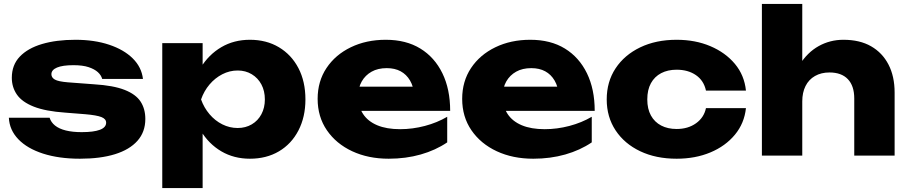

<svg xmlns="http://www.w3.org/2000/svg" viewBox="-20 -790 4612 975"><path d="M718 -186Q718 -120 678 -75Q638 -30 564 -7Q490 16 386 16Q279 16 198.5 -10Q118 -36 73 -83Q28 -130 25 -192H232Q239 -169 259.5 -152.5Q280 -136 314 -127.5Q348 -119 395 -119Q456 -119 487.5 -131Q519 -143 519 -167Q519 -186 495 -195.5Q471 -205 413 -210L312 -218Q211 -225 151.5 -248.5Q92 -272 66 -309.5Q40 -347 40 -395Q40 -460 80.5 -502.5Q121 -545 193.5 -566.5Q266 -588 363 -588Q459 -588 534 -563Q609 -538 654 -493.5Q699 -449 706 -389H499Q494 -408 477 -423.5Q460 -439 430 -449Q400 -459 353 -459Q298 -459 269.5 -447Q241 -435 241 -413Q241 -396 258.5 -386Q276 -376 324 -372L457 -362Q556 -356 613 -333.5Q670 -311 694 -274Q718 -237 718 -186Z M804 -571H1009V-407L1000 -383V-223L1009 -176V165H804ZM944 -285Q957 -378 998.5 -445.5Q1040 -513 1104 -550.5Q1168 -588 1249 -588Q1333 -588 1396.5 -550Q1460 -512 1495.5 -444Q1531 -376 1531 -285Q1531 -196 1495.5 -127.5Q1460 -59 1396.5 -21.5Q1333 16 1249 16Q1168 16 1104 -21.5Q1040 -59 999 -127Q958 -195 944 -285ZM1325 -285Q1325 -328 1307.5 -361Q1290 -394 1258.5 -413Q1227 -432 1187 -432Q1146 -432 1109 -413Q1072 -394 1044 -361Q1016 -328 1001 -285Q1016 -243 1044 -210Q1072 -177 1109 -158.5Q1146 -140 1187 -140Q1227 -140 1258.5 -158.5Q1290 -177 1307.5 -210Q1325 -243 1325 -285Z M1954 16Q1850 16 1768.5 -22Q1687 -60 1640 -128.5Q1593 -197 1593 -288Q1593 -377 1638 -444.5Q1683 -512 1761.5 -550Q1840 -588 1939 -588Q2042 -588 2114.5 -543.5Q2187 -499 2226.5 -418Q2266 -337 2266 -227H1758V-350H2151L2084 -307Q2080 -351 2062 -381.5Q2044 -412 2014.5 -428Q1985 -444 1944 -444Q1899 -444 1867 -426Q1835 -408 1817 -376.5Q1799 -345 1799 -303Q1799 -249 1823.5 -211.5Q1848 -174 1895.5 -154Q1943 -134 2012 -134Q2075 -134 2137.5 -150.5Q2200 -167 2251 -197V-67Q2192 -27 2116.5 -5.5Q2041 16 1954 16Z M2688 16Q2584 16 2502.5 -22Q2421 -60 2374 -128.5Q2327 -197 2327 -288Q2327 -377 2372 -444.5Q2417 -512 2495.5 -550Q2574 -588 2673 -588Q2776 -588 2848.5 -543.5Q2921 -499 2960.5 -418Q3000 -337 3000 -227H2492V-350H2885L2818 -307Q2814 -351 2796 -381.5Q2778 -412 2748.5 -428Q2719 -444 2678 -444Q2633 -444 2601 -426Q2569 -408 2551 -376.5Q2533 -345 2533 -303Q2533 -249 2557.5 -211.5Q2582 -174 2629.5 -154Q2677 -134 2746 -134Q2809 -134 2871.5 -150.5Q2934 -167 2985 -197V-67Q2926 -27 2850.5 -5.5Q2775 16 2688 16Z M3768 -241Q3760 -164 3712 -106Q3664 -48 3587.5 -16Q3511 16 3416 16Q3311 16 3231 -22Q3151 -60 3106 -128Q3061 -196 3061 -285Q3061 -375 3106 -443Q3151 -511 3231 -549.5Q3311 -588 3416 -588Q3511 -588 3587.5 -555.5Q3664 -523 3712 -465.5Q3760 -408 3768 -330H3565Q3554 -381 3514 -408.5Q3474 -436 3416 -436Q3371 -436 3337.5 -418.5Q3304 -401 3285.5 -367.5Q3267 -334 3267 -285Q3267 -237 3285.5 -203.5Q3304 -170 3337.5 -152.5Q3371 -135 3416 -135Q3474 -135 3514.5 -164Q3555 -193 3565 -241Z M3849 -770H4054V0H3849ZM4263 -588Q4346 -588 4403.5 -555Q4461 -522 4492 -462Q4523 -402 4523 -320V0H4318V-290Q4318 -354 4285.5 -388Q4253 -422 4192 -422Q4150 -422 4118.5 -404Q4087 -386 4070.5 -353Q4054 -320 4054 -275L3990 -308Q4002 -399 4041 -461.5Q4080 -524 4137.5 -556Q4195 -588 4263 -588Z"/></svg>

Font: Unbounded
Style: Bold
Weight: 700
Designer: Luke Prowse, Jean-Baptiste Morizot, Fátima Lázaro, Florian Runge
Foundry: NaN
Version: Version 1.700